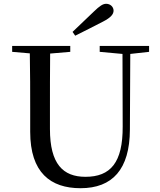

<svg xmlns="http://www.w3.org/2000/svg" viewBox="-20 -974 843 1011"><path d="M362 -806 376 -786C425 -810 473 -835 522 -860C565 -882 578 -900 578 -918C578 -937 562 -954 539 -954C522 -954 505 -943 474 -913C439 -880 400 -843 362 -806ZM505 -701 625 -690 626 -308C627 -118 562 -43 430 -43C312 -43 243 -110 243 -295V-394C243 -494 243 -594 244 -692L350 -701V-732H44V-701L137 -693C139 -594 139 -493 139 -394V-280C139 -65 246 17 404 17C572 17 663 -82 664 -291L666 -690L765 -701V-732H505Z"/></svg>

Font: Source Han Serif CN Medium
Style: Regular
Weight: 500
Designer: Ryoko NISHIZUKA 西塚涼子 (kana & ideographs); Frank Grießhammer (Latin, Greek & Cyrillic); Wenlong ZHANG 张文龙 (bopomofo); San
Foundry: Adobe
Version: Version 2.002;hotconv 1.1.0;makeotfexe 2.6.0